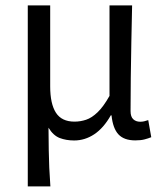

<svg xmlns="http://www.w3.org/2000/svg" viewBox="-20 -506 602 705"><path d="M82 178.5V-486.1H164.3V-188.7Q164.3 -124.9 185.3 -92.2Q206.3 -59.4 253.5 -59.4Q275.4 -59.4 296.3 -66.4Q317.1 -73.3 338.5 -93.9Q359.9 -114.4 382.1 -153.9V-486.1H465.1Q463.8 -420.4 462.3 -352.7Q460.9 -285.1 460.2 -220.4Q459.4 -155.7 459.4 -98Q459.4 -77.4 469.3 -68.2Q479.1 -59 494.8 -59Q502.1 -59 509 -60.5Q516 -62 524.3 -65L535.4 -2.2Q524.4 2.3 510.6 5.9Q496.8 9.5 476.6 9.5Q435.5 9.5 414.9 -12.6Q394.4 -34.7 389.5 -82.4H386.8Q360.4 -35.8 326.1 -13Q291.8 9.8 252.3 9.8Q222.9 9.8 199.1 0.7Q175.4 -8.5 158.1 -37.1Q158.4 10.7 159 44.8Q159.5 78.9 160.9 109.7Q162.3 140.5 165 178.5Z"/></svg>

Font: SourceSans3VF
Style: Regular
Weight: 200
Designer: Paul D. Hunt
Foundry: Adobe
Version: Version 3.052;hotconv 1.1.0;makeotfexe 2.6.0